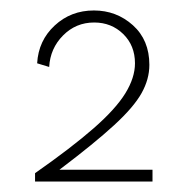

<svg xmlns="http://www.w3.org/2000/svg" viewBox="-20 -860 370 367"><path d="M47 -513H271.5V-535.5H93.5Q161 -586.5 198.2 -620.8Q235.5 -655 250.5 -681.8Q265.5 -708.5 265.5 -736Q265.5 -783.5 234 -811.8Q202.5 -840 159.5 -840Q115.5 -840 84.5 -811.2Q53.5 -782.5 51 -739L74 -732Q76 -767.5 100.5 -792.2Q125 -817 160 -817Q193 -817 215.5 -795Q238 -773 238 -739Q238 -711.5 219.5 -681.5Q201 -651.5 159 -614.8Q117 -578 47 -529Z"/></svg>

Font: Spartan ExtraLight
Style: Regular
Weight: 200
Designer: Matt Bailey, Mirko Velimirovic
Foundry: Matt Bailey
Version: Version 1.003; ttfautohint (v1.8.3)